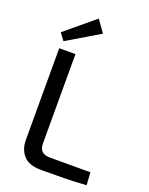

<svg xmlns="http://www.w3.org/2000/svg" viewBox="-169 -1013 855 1100"><g transform="rotate(20 259.0 -463.0)"><path d="M181 -690V-146Q181 -114 197 -98.5Q213 -83 246 -83H493L498 -6Q431 -1 362 0Q293 1 224 1Q148 1 115 -36.5Q82 -74 82 -131V-690ZM237 -927 289 -854 91 -736 59 -779Z"/></g></svg>

Font: Exo 2 Medium
Style: Regular
Weight: 500
Designer: Natanael Gama
Foundry: Natanael Gama
Version: Version 2.010